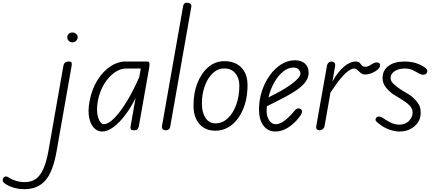

<svg xmlns="http://www.w3.org/2000/svg" viewBox="-337 -948 3161 1397"><path d="M-158 428.5Q-203 428.5 -242.8 416Q-282.5 403.5 -307.5 382.5Q-316.5 375.5 -317.2 364.5Q-318 353.5 -310.5 343Q-303.5 336 -293.5 336Q-283.5 336 -273.5 343.5Q-251.5 358.5 -220.8 367.8Q-190 377 -157 377Q-108 377 -75 352.8Q-42 328.5 -20.5 278.8Q1 229 15 152L123.5 -465.5Q125.5 -477.5 130.2 -485.2Q135 -493 143.8 -496.8Q152.5 -500.5 165.5 -500.5Q180 -500.5 183.5 -492.8Q187 -485 184 -468L74 156Q48 303.5 -8 366Q-64 428.5 -158 428.5ZM152.5 -676.5Q152.5 -691 162.5 -701.2Q172.5 -711.5 189.5 -711.5Q205.5 -711.5 216.8 -702Q228 -692.5 228 -676.5Q228 -662 217 -651Q206 -640 189.5 -640Q174 -640 163.2 -650.8Q152.5 -661.5 152.5 -676.5Z M406 9Q372 9 346.8 -17.2Q321.5 -43.5 311.8 -92.2Q302 -141 314 -208Q330.5 -298.5 371.5 -364Q412.5 -429.5 466.2 -465Q520 -500.5 574.5 -500.5H735Q747.5 -500.5 750 -489.2Q752.5 -478 749 -458.5L673 -28Q672 -23 666.2 -11.5Q660.5 0 636.5 0Q617.5 0 614.2 -9Q611 -18 612.5 -25.5L649.5 -235Q616 -166 574 -110.8Q532 -55.5 488.5 -23.2Q445 9 406 9ZM374.5 -211Q362 -136.5 378 -90.5Q394 -44.5 418 -44.5Q452 -44.5 496.2 -90Q540.5 -135.5 587.5 -213.2Q634.5 -291 676.5 -387.5L687.5 -449.5H579.5Q538.5 -449.5 496.2 -420Q454 -390.5 421 -337Q388 -283.5 374.5 -211Z M869.5 0Q861 0 854 -3.2Q847 -6.5 843.5 -13.2Q840 -20 841.5 -30.5L995.5 -904Q998 -918 1005.8 -923.2Q1013.5 -928.5 1024 -928.5Q1038 -928.5 1047.8 -920.8Q1057.5 -913 1055 -898.5L901.5 -26.5Q899 -12 889.5 -6Q880 0 869.5 0Z M1231 3Q1156.5 3 1113.8 -45.8Q1071 -94.5 1071 -179.5Q1071 -273 1100.2 -346Q1129.5 -419 1180.2 -461Q1231 -503 1295 -503Q1374 -503 1419 -456.8Q1464 -410.5 1464 -327Q1464 -255.5 1446.5 -195.2Q1429 -135 1397.5 -90.5Q1366 -46 1323.5 -21.5Q1281 3 1231 3ZM1132 -194Q1132 -130.5 1158 -90.5Q1184 -50.5 1231 -50.5Q1281 -50.5 1320.2 -87.2Q1359.5 -124 1382 -186.2Q1404.5 -248.5 1404.5 -325.5Q1404.5 -380.5 1375 -415.2Q1345.5 -450 1295 -450Q1248 -450 1211.2 -415.5Q1174.5 -381 1153.2 -323Q1132 -265 1132 -194Z M1667.5 9Q1611.5 9 1579.5 -34.5Q1547.5 -78 1547.5 -151Q1547.5 -221 1568.8 -285.5Q1590 -350 1626.5 -400.5Q1663 -451 1709.8 -480.2Q1756.5 -509.5 1808 -509.5Q1855 -509.5 1881.8 -485.5Q1908.5 -461.5 1908.5 -418.5Q1908.5 -387 1891.5 -360.8Q1874.5 -334.5 1848.5 -313.2Q1822.5 -292 1794.8 -275.5Q1767 -259 1745 -246.5Q1715.5 -230 1674.2 -209.8Q1633 -189.5 1605 -175Q1604 -166 1603.5 -156.8Q1603 -147.5 1603 -138Q1603 -100 1622 -72Q1641 -44 1669 -44Q1698.5 -44 1731.2 -68.5Q1764 -93 1794.5 -128.5Q1814 -154 1827.2 -158Q1840.5 -162 1850 -154.5Q1857 -150 1859.8 -143.2Q1862.5 -136.5 1858.2 -124.8Q1854 -113 1839 -93.5Q1805.5 -49 1759.2 -20Q1713 9 1667.5 9ZM1616.5 -239Q1638 -250.5 1663.5 -263.5Q1689 -276.5 1711.5 -289Q1747 -310 1778.5 -332.2Q1810 -354.5 1829.5 -375.5Q1849 -396.5 1849 -414Q1849 -428 1836 -442.2Q1823 -456.5 1799.5 -456.5Q1759 -456.5 1722.2 -426.5Q1685.5 -396.5 1657.8 -347Q1630 -297.5 1616.5 -239Z M1988 0Q1975.5 0 1968.5 -7.5Q1961.5 -15 1964 -30.5L2041.5 -467Q2044.5 -484.5 2054.5 -492.5Q2064.5 -500.5 2075.5 -500.5Q2087.5 -500.5 2096 -492.2Q2104.5 -484 2101 -464.5L2081.5 -354Q2118.5 -422 2163.8 -461.2Q2209 -500.5 2251.5 -500.5Q2271.5 -500.5 2279.8 -491Q2288 -481.5 2295.8 -471.8Q2303.5 -462 2322 -462Q2335 -462 2349.2 -469.5Q2363.5 -477 2371 -482.5Q2384.5 -491.5 2397.8 -493.5Q2411 -495.5 2419.5 -490.5Q2428 -485.5 2428 -473.5Q2428 -463.5 2423.2 -455.5Q2418.5 -447.5 2410 -440.8Q2401.5 -434 2390 -427Q2371.5 -415.5 2352 -410.8Q2332.5 -406 2321 -406Q2301.5 -406 2287.8 -417Q2274 -428 2263 -438.8Q2252 -449.5 2239 -449.5Q2225.5 -449.5 2203.2 -435.8Q2181 -422 2147.8 -384.2Q2114.5 -346.5 2067.5 -274.5L2025 -33Q2022 -16 2011 -8Q2000 0 1988 0Z M2569 9Q2540 9 2501.8 -3Q2463.5 -15 2428 -42Q2409.5 -55.5 2400 -65.5Q2390.5 -75.5 2399.5 -89.5Q2405 -100 2420 -100Q2435 -100 2450 -89Q2467 -76.5 2499.8 -58.8Q2532.5 -41 2569 -41Q2611 -41 2638 -67.8Q2665 -94.5 2665 -128Q2665 -151.5 2653.8 -167.2Q2642.5 -183 2628 -194.5Q2612.5 -207.5 2587 -223.2Q2561.5 -239 2531 -257.5Q2500.5 -276.5 2473.5 -308.2Q2446.5 -340 2446.5 -380.5Q2446.5 -435.5 2489.2 -468Q2532 -500.5 2609.5 -500.5Q2638 -500.5 2670.8 -493.8Q2703.5 -487 2742.5 -465Q2762.5 -454 2769 -441.8Q2775.5 -429.5 2768 -417Q2761.5 -406.5 2747 -404.5Q2732.5 -402.5 2714.5 -412Q2702 -419 2673.8 -434.2Q2645.5 -449.5 2609.5 -449.5Q2562.5 -449.5 2533.8 -429.8Q2505 -410 2505 -380.5Q2505 -356.5 2527.5 -336.8Q2550 -317 2573 -300.5Q2603.5 -280.5 2630.8 -265.2Q2658 -250 2681 -225.5Q2700 -207.5 2712 -185.2Q2724 -163 2724 -124.5Q2724 -88 2704 -57.5Q2684 -27 2649 -9Q2614 9 2569 9Z"/></svg>

Font: Edu VIC WA NT Hand
Style: Regular
Weight: 400
Designer: Tina and Corey Anderson, Eben Sorkin, Mirko Velimirovic
Foundry: Google for Education
Version: Version 1.000